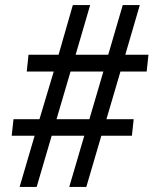

<svg xmlns="http://www.w3.org/2000/svg" viewBox="-20 -734 603 754"><path d="M57 0H124L183 -201H311L252 0H319L378 -201H498L505 -266H398L453 -453H556L563 -519H472L529 -714H462L405 -519H277L334 -714H266L210 -519H92L85 -453H191L135 -266H33L26 -201H116ZM202 -266 257 -453H386L331 -266Z"/></svg>

Font: Noto Serif SemiBold
Style: Italic
Weight: 600
Italic angle: -12°
Designer: Monotype Design Team
Foundry: Monotype Imaging Inc.
Version: Version 2.014